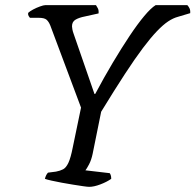

<svg xmlns="http://www.w3.org/2000/svg" viewBox="-20 -724 757 744"><path d="M326 0Q319 0 302 -2.5Q285 -5 263 -8.5Q241 -12 219.5 -16Q198 -20 180 -24Q162 -28 154 -31Q156 -39 159 -45Q162 -51 166 -55L197 -59Q213 -62 224.5 -68Q236 -74 245 -93Q254 -112 262 -153L294 -307L175 -625Q169 -640 160.5 -647.5Q152 -655 130 -655H96Q94 -657 91 -662Q88 -667 89 -674Q95 -680 108 -687Q121 -694 135 -699Q149 -704 155 -704H352Q355 -699 359 -692Q363 -685 362 -672L308 -660Q287 -656 273 -648Q259 -640 259 -622Q259 -618 260.5 -610Q262 -602 265 -594L346 -360H349Q383 -424 417 -481Q451 -538 482 -584.5Q513 -631 539 -662Q565 -693 583 -704H706Q710 -700 714 -692.5Q718 -685 717 -673L670 -659Q651 -654 631.5 -641Q612 -628 588 -603Q564 -578 533.5 -537.5Q503 -497 463.5 -436.5Q424 -376 372 -291L339 -128Q334 -104 325 -87Q316 -70 311 -64L405 -53Q407 -51 409 -45.5Q411 -40 411 -31Q394 -19 369 -9.5Q344 0 326 0Z"/></svg>

Font: Texturina 12pt Light
Style: Italic
Weight: 300
Italic angle: -11°
Designer: Guillermo Torres Carreño
Foundry: Omnibus-Type
Version: Version 1.002